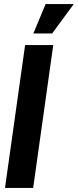

<svg xmlns="http://www.w3.org/2000/svg" viewBox="-20 -921 382 941"><path d="M4.5 0 103 -700H241L142.5 0ZM143.5 -757 203.5 -901H341.5L235.5 -757Z"/></svg>

Font: Urbanist ExtraBold
Style: Italic
Weight: 800
Italic angle: -8°
Designer: Corey Hu
Foundry: Corey Hu
Version: Version 1.321; ttfautohint (v1.8.4.7-5d5b)